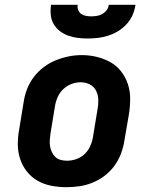

<svg xmlns="http://www.w3.org/2000/svg" viewBox="-20 -770 640 798"><path d="M256 8Q224 8 193 2Q162 -4 136 -19Q110 -34 91.5 -57.5Q73 -81 63.5 -110Q54 -139 54 -170.5Q54 -202 60 -234L78 -344Q82 -372 92 -398.5Q102 -425 119.5 -448.5Q137 -472 160.5 -490Q184 -508 211 -519Q238 -530 265 -535.5Q292 -541 320 -541Q352 -541 382.5 -533.5Q413 -526 439 -511.5Q465 -497 483.5 -473Q502 -449 511.5 -420.5Q521 -392 521 -360Q521 -328 516 -296L497 -186Q493 -159 483 -132Q473 -105 456 -81.5Q439 -58 415.5 -40Q392 -22 365 -11Q338 0 310.5 4Q283 8 256 8ZM258 -102Q278 -102 298 -109Q318 -116 333 -131Q348 -146 356 -165Q364 -184 367 -204L385 -314Q389 -334 388.5 -354.5Q388 -375 379.5 -392.5Q371 -410 353.5 -419Q336 -428 315 -428Q295 -428 276 -420.5Q257 -413 242 -398.5Q227 -384 219 -365Q211 -346 208 -326L190 -216Q188 -203 187 -189Q186 -175 188 -162.5Q190 -150 195.5 -138Q201 -126 210 -117.5Q219 -109 232 -105.5Q245 -102 258 -102ZM345 -610Q324 -610 303 -612.5Q282 -615 263 -622Q244 -629 228.5 -641Q213 -653 203 -670Q193 -687 191 -708Q189 -729 192 -750H303Q301 -739 305 -728.5Q309 -718 317.5 -712Q326 -706 337.5 -704Q349 -702 360 -702Q371 -702 383 -704Q395 -706 405.5 -712Q416 -718 423.5 -728Q431 -738 432 -750H543Q540 -728 531 -707.5Q522 -687 506.5 -670Q491 -653 471.5 -641Q452 -629 430.5 -622Q409 -615 387.5 -612.5Q366 -610 345 -610Z"/></svg>

Font: Iosevka Curly Slab XBdExObl
Style: Regular
Weight: 800
Width: 7
Italic angle: -9°
Monospace: yes
Designer: Belleve Invis
Foundry: Belleve Invis
Version: Version 11.1.0; ttfautohint (v1.8.3)